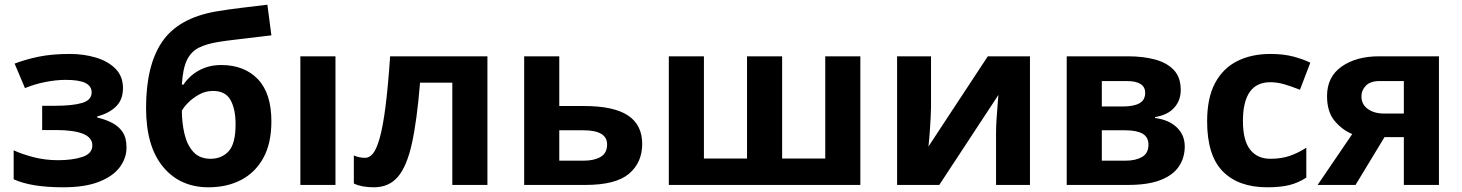

<svg xmlns="http://www.w3.org/2000/svg" viewBox="-20 -785 6206 815"><path d="M277 -556Q336 -556 387.5 -540.5Q439 -525 470.5 -493Q502 -461 502 -411Q502 -362 472.5 -333Q443 -304 393 -291V-286Q428 -278 456 -263.5Q484 -249 500.5 -224.5Q517 -200 517 -159Q517 -114 488.5 -75.5Q460 -37 400.5 -13.5Q341 10 248 10Q112 10 38 -24V-147Q72 -131 121.5 -118Q171 -105 227 -105Q288 -105 330 -119Q372 -133 372 -168Q372 -233 217 -233H159V-336H214Q288 -336 328.5 -348Q369 -360 369 -393Q369 -419 343 -432.5Q317 -446 258 -446Q219 -446 173 -437Q127 -428 86 -411L42 -515Q89 -533 145 -544.5Q201 -556 277 -556Z M600 -327Q600 -508 668.5 -608Q737 -708 895 -736Q948 -745 1002.5 -751.5Q1057 -758 1115 -765L1132 -635Q1098 -631 1057.5 -626Q1017 -621 977.5 -616.5Q938 -612 907 -607Q857 -599 824 -582.5Q791 -566 773.5 -530Q756 -494 752 -426H759Q771 -445 792.5 -464Q814 -483 846 -496Q878 -509 919 -509Q1017 -509 1074.5 -449Q1132 -389 1132 -270Q1132 -177 1098 -115Q1064 -53 1004 -21.5Q944 10 865 10Q744 10 672 -77Q600 -164 600 -327ZM874 -111Q921 -111 950.5 -143Q980 -175 980 -257Q980 -322 958.5 -360.5Q937 -399 884 -399Q852 -399 824.5 -383.5Q797 -368 778 -348.5Q759 -329 752 -315Q752 -264 763 -217Q774 -170 800.5 -140.5Q827 -111 874 -111Z M1404 0H1255V-546H1404Z M2049 0H1900V-434H1763Q1750 -274 1728.5 -176.5Q1707 -79 1669 -34.5Q1631 10 1567 10Q1515 10 1482 -6V-125Q1505 -115 1530 -115Q1548 -115 1563 -133Q1578 -151 1591.5 -198Q1605 -245 1616 -329.5Q1627 -414 1636 -546H2049Z M2354 -335H2459Q2585 -335 2645.5 -295Q2706 -255 2706 -174Q2706 -95 2650 -47.5Q2594 0 2465 0H2205V-546H2354ZM2557 -172Q2557 -232 2456 -232H2354V-103H2458Q2502 -103 2529.5 -119Q2557 -135 2557 -172Z M3632 -546V0H2819V-546H2968V-112H3151V-546H3300V-112H3483V-546Z M3932 -546V-330Q3932 -313 3930.5 -288Q3929 -263 3927.5 -237Q3926 -211 3924 -191Q3922 -171 3921 -163L4173 -546H4352V0H4208V-218Q4208 -245 4210 -277.5Q4212 -310 4214.5 -338.5Q4217 -367 4218 -382L3967 0H3788V-546Z M4992 -403Q4992 -359 4964.5 -328Q4937 -297 4883 -288V-284Q4940 -277 4974.5 -245Q5009 -213 5009 -163Q5009 -116 4984.5 -79Q4960 -42 4907 -21Q4854 0 4768 0H4508V-546H4768Q4832 -546 4882.5 -532.5Q4933 -519 4962.5 -488Q4992 -457 4992 -403ZM4841 -391Q4841 -441 4762 -441H4657V-333H4745Q4792 -333 4816.5 -346.5Q4841 -360 4841 -391ZM4855 -171Q4855 -203 4830 -217.5Q4805 -232 4755 -232H4657V-103H4758Q4800 -103 4827.5 -118.5Q4855 -134 4855 -171Z M5359 10Q5237 10 5170.5 -57.5Q5104 -125 5104 -270Q5104 -370 5138 -433Q5172 -496 5232.5 -526Q5293 -556 5372 -556Q5428 -556 5469.5 -545Q5511 -534 5542 -519L5498 -404Q5463 -418 5432.5 -427Q5402 -436 5372 -436Q5256 -436 5256 -271Q5256 -189 5286.5 -150Q5317 -111 5372 -111Q5419 -111 5455 -123.5Q5491 -136 5525 -158V-31Q5491 -9 5453.5 0.5Q5416 10 5359 10Z M5734 0H5573L5720 -216Q5678 -233 5645.5 -271.5Q5613 -310 5613 -377Q5613 -459 5675 -502.5Q5737 -546 5834 -546H6088V0H5939V-203H5857ZM5759 -376Q5759 -342 5786 -322.5Q5813 -303 5856 -303H5939V-441H5837Q5797 -441 5778 -421.5Q5759 -402 5759 -376Z"/></svg>

Font: Noto IKEA Latin
Style: Bold
Weight: 700
Designer: Monotype Design Team
Foundry: Monotype Imaging Inc.
Version: Version 1.0